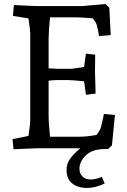

<svg xmlns="http://www.w3.org/2000/svg" viewBox="-20 -735 628 952"><path d="M44 -656 49 -710Q145 -705 165 -705H389L503 -715L522 -697L529 -561L471 -556Q468 -580 460 -610Q459 -620 440 -644Q385 -649 359 -649H228Q221 -576 221 -538V-396Q255 -394 264 -394H337L397 -403L406 -469L452 -464Q451 -400 451 -380L454 -271L406 -265L397 -332Q337 -338 317 -338H264Q246 -338 221 -335V-167Q221 -124 228 -57H372Q410 -57 459 -66Q478 -92 480 -103Q481 -107 487.5 -134Q494 -161 495 -170L550 -165L535 -14L516 4H500Q438 4 406 35Q374 66 374 102Q374 125 388.5 140Q403 155 430 155Q453 155 485 142L499 175Q452 197 413 197Q366 197 338 174.5Q310 152 310 108Q310 79 325 56Q340 33 378 0H165L47 5L42 -45L121 -61Q130 -119 130 -137V-568Q130 -586 121 -644Z"/></svg>

Font: Andada
Style: Regular
Weight: 400
Designer: Carolina Giovagnoli
Foundry: Carolina Giovagnoli
Version: Version 1.003